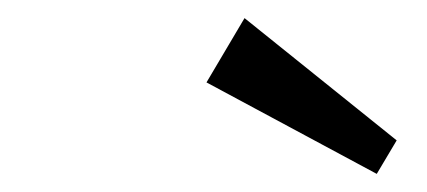

<svg xmlns="http://www.w3.org/2000/svg" viewBox="-20 -708 471 212"><path d="M208 -617 250 -688 418 -553 396 -516Z"/></svg>

Font: Zilla Slab Medium
Style: Regular
Weight: 500
Designer: Typotheque.com
Foundry: Typotheque type foundry
Version: Version 1.1; 2017